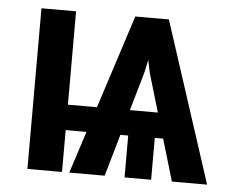

<svg xmlns="http://www.w3.org/2000/svg" viewBox="-43 -578 766 629"><g transform="rotate(5 339.5 -264.0)"><path d="M347.2 -221.2V-137.7H105.5V-221.2ZM422.9 -347.7 322.8 0H206.5L377.4 -528.3H462.4ZM543.9 0 440.9 -347.7 403.3 -528.3H487.8L659.7 0ZM576.2 -221.2V-137.7H293.9V-221.2ZM475.6 -188.5V0H388.2V-188.5ZM182.6 -528.3V0H68.8V-528.3Z"/></g></svg>

Font: Roboto Condensed Medium
Style: Regular
Weight: 500
Designer: Christian Robertson
Foundry: Google
Version: Version 3.0